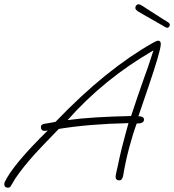

<svg xmlns="http://www.w3.org/2000/svg" viewBox="-75 -813 809 892"><path d="M-38 59Q-55 59 -55 43Q-55 37 -54 35Q-17 -46 147 -207Q142 -206 138 -205.5Q134 -205 132 -205Q115 -205 115 -224Q115 -235 132 -238Q142 -240 153.5 -241.5Q165 -243 183 -247Q304 -373 416.5 -463.5Q529 -554 632 -612Q641 -617 648 -620.5Q655 -624 660 -624Q672 -624 672 -608Q672 -578 612 -402L568 -273Q594 -273 594 -257Q594 -239 560 -239Q541 -187 524.5 -124.5Q508 -62 497 4Q493 25 479 25Q462 25 462 7Q462 4 464 -6Q466 -16 470 -32Q482 -90 491.5 -128Q501 -166 508.5 -192.5Q516 -219 522 -241Q338 -237 198 -214Q158 -173 131 -144.5Q104 -116 91 -102Q31 -36 -5 18Q-8 23 -12.5 31Q-17 39 -24 50Q-28 59 -38 59ZM239 -255Q297 -263 370 -267.5Q443 -272 534 -274Q549 -320 564 -363.5Q579 -407 593 -447Q610 -491 638 -579Q522 -512 422.5 -431Q323 -350 239 -255ZM704 -684Q699 -684 695 -686Q671 -700 643.5 -715.5Q616 -731 594.5 -743.5Q573 -756 566 -760Q562 -763 558 -767Q554 -771 554 -775V-777Q554 -787 563 -792Q564 -792 565.5 -792.5Q567 -793 568 -793Q576 -793 586 -786Q602 -776 627 -759.5Q652 -743 675.5 -728.5Q699 -714 708 -708Q712 -705 714 -700V-698Q714 -688 704 -684Z"/></svg>

Font: Oooh Baby
Style: Regular
Weight: 400
Designer: Robert E. Leuschke
Foundry: Robert E. Leuschke
Version: Version 1.011; ttfautohint (v1.8.3)